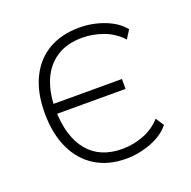

<svg xmlns="http://www.w3.org/2000/svg" viewBox="-98 -605 707 711"><g transform="rotate(-20 255.0 -250.0)"><path d="M284 8Q214 8 163 -23.5Q112 -55 84.5 -114Q57 -173 57 -254Q57 -335 85 -392Q113 -449 164 -478.5Q215 -508 285 -508Q337 -508 384.5 -489.5Q432 -471 457 -439L436 -406Q406 -439 365 -454Q324 -469 283 -469Q221 -469 180.5 -442Q140 -415 120 -368.5Q100 -322 99 -263L90 -275H369V-236H89L99 -249Q101 -145 148 -88Q195 -31 283 -31Q324 -31 365 -46Q406 -61 436 -94L457 -62Q431 -29 382.5 -10.5Q334 8 284 8Z"/></g></svg>

Font: Mulish ExtraLight
Style: Regular
Weight: 200
Designer: Vernon Adams
Foundry: Vernon Adams
Version: Version 3.603